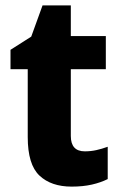

<svg xmlns="http://www.w3.org/2000/svg" viewBox="-20 -683 447 713"><path d="M295 -121Q317 -121 337.5 -125.5Q358 -130 380 -138V-18Q354 -5 321 2.5Q288 10 246 10Q170 10 126.5 -31Q83 -72 83 -174V-426H19V-498L96 -547L138 -663H243V-549H373V-426H243V-178Q243 -121 295 -121Z"/></svg>

Font: Noto Sans Malayalam SemiCondensed ExtraBold
Style: Regular
Weight: 800
Width: 4
Designer: Jelle Bosma - Monotype Design Team
Foundry: Monotype Imaging Inc.
Version: Version 2.104; ttfautohint (v1.8.4.7-5d5b)